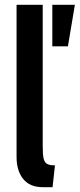

<svg xmlns="http://www.w3.org/2000/svg" viewBox="-20 -770 332 800"><path d="M49 -116V-750H158V-161Q158 -127 161.5 -110.5Q165 -94 175.5 -87.5Q186 -81 209 -81L199 10H159Q104 10 76.5 -24.5Q49 -59 49 -116ZM198 -750H292L263 -577H198Z"/></svg>

Font: Cabin Condensed SemiBold
Style: Regular
Weight: 600
Width: 3
Designer: Pablo Impallari
Foundry: Pablo Impallari. http://www.impallari.com Igino Marini. http://www.ikern.com
Version: Version 2.200